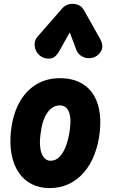

<svg xmlns="http://www.w3.org/2000/svg" viewBox="-20 -950 598 980"><path d="M233 10Q181 10 141.2 -10.5Q101.5 -31 75.8 -69Q50 -107 39.5 -159.8Q29 -212.5 35.5 -277Q44.5 -363.5 77.8 -424.8Q111 -486 164.2 -518.5Q217.5 -551 286.5 -551Q340.5 -551 381.5 -532.5Q422.5 -514 448.8 -479Q475 -444 485.5 -393.5Q496 -343 489.5 -278.5Q482.5 -213.5 461.8 -160.5Q441 -107.5 407.8 -69.2Q374.5 -31 330.5 -10.5Q286.5 10 233 10ZM186.5 -262.5Q182.5 -234 184 -209.8Q185.5 -185.5 192.2 -167.5Q199 -149.5 210.8 -139.5Q222.5 -129.5 238.5 -129.5Q264.5 -129.5 284.5 -150.2Q304.5 -171 317.8 -208Q331 -245 337 -292.5Q341 -321.5 339.2 -343.8Q337.5 -366 330.8 -381.2Q324 -396.5 312.5 -404.2Q301 -412 285 -412Q247 -412 220.8 -373.5Q194.5 -335 186.5 -262.5ZM455.5 -656Q428.5 -648 403.8 -659.5Q379 -671 369.5 -696L336 -784.5L282 -688.5Q262 -652 232 -650.8Q202 -649.5 180.5 -668.5Q160 -688 157 -715.5Q154 -743 172.5 -764L297 -906.5Q308 -919 321.8 -924.8Q335.5 -930.5 349.5 -930.5Q366.5 -930.5 382.2 -923.5Q398 -916.5 408.5 -898L490 -753.5Q510.5 -717 496.8 -690.8Q483 -664.5 455.5 -656Z"/></svg>

Font: Edu SA Hand
Style: Regular
Weight: 400
Designer: Tina and Corey Anderson, Eben Sorkin, Mirko Velimirovic
Foundry: Google for Education
Version: Version 2.000